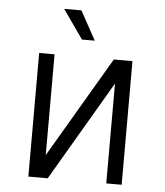

<svg xmlns="http://www.w3.org/2000/svg" viewBox="-52 -773 704 820"><g transform="rotate(5 300.0 -363.5)"><path d="M100 0V-530H166V-98L420 -530H500V0H434V-428L183 0ZM277 -603 190 -727H264L332 -603Z"/></g></svg>

Font: Geist Mono Light
Style: Regular
Weight: 300
Monospace: yes
Designer: Basement.studio, Andrés Briganti, Mateo Zaragoza
Foundry: Basement.studio, Vercel, Andrés Briganti, Guido Ferreyra, Mateo Zaragoza
Version: Version 1.500; ttfautohint (v1.8.4.7-5d5b)